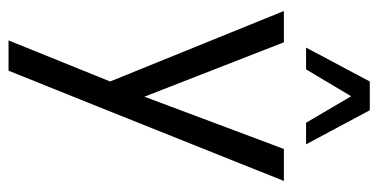

<svg xmlns="http://www.w3.org/2000/svg" viewBox="-235 -400 873 443"><g transform="rotate(90 201.5 -178.5)"><path d="M202.1 -552.2 140.1 -448.2H89.8L168 -595.2H234.4L313 -448.2H263.2ZM323.7 -397H397.5L226.1 31.7L143.1 238.3H73.2L168 3.9L5.4 -397H77.6L203.1 -75.2Z"/></g></svg>

Font: Now
Style: Regular
Weight: 400
Designer: Alfredo Marco Pradil
Foundry: Alfredo Marco Pradil
Version: Version 1.200;hotconv 1.0.109;makeotfexe 2.5.65596